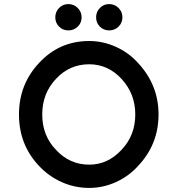

<svg xmlns="http://www.w3.org/2000/svg" viewBox="-20 -921 890 941"><path d="M417 -720Q485 -720 548 -691.5Q611 -663 656 -613Q757 -505 757 -360Q757 -213 656 -107Q611 -57 548 -28.5Q485 0 417 0Q346 0 282.5 -28.5Q219 -57 172 -107Q73 -211 73 -360Q73 -508 172 -613Q271 -720 417 -720ZM575 -186Q643 -257 643 -360Q643 -462 575 -535Q509 -606 417 -606Q321 -606 255 -535Q187 -464 187 -360Q187 -256 255 -186Q322 -114 417 -114Q508 -114 575 -186ZM269.5 -790.5Q251 -809 251 -836Q251 -863 269.5 -882Q288 -901 315 -901Q342 -901 361 -882Q380 -863 380 -836Q380 -809 361 -790.5Q342 -772 315 -772Q288 -772 269.5 -790.5ZM469.5 -790.5Q451 -809 451 -836Q451 -863 469.5 -882Q488 -901 515 -901Q542 -901 561 -882Q580 -863 580 -836Q580 -809 561 -790.5Q542 -772 515 -772Q488 -772 469.5 -790.5Z"/></svg>

Font: Quicksand
Style: Bold
Weight: 700
Designer: Andrew Paglinawan
Foundry: Andrew Paglinawan
Version: 1.002